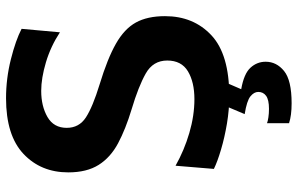

<svg xmlns="http://www.w3.org/2000/svg" viewBox="-195 -572 986 636"><g transform="rotate(-90 298.0 -254.0)"><path d="M297.5 12.5Q253 12.5 206.8 4.8Q160.5 -3 120.8 -14.8Q81 -26.5 56.5 -38.5L67 -165.5Q118.5 -136.5 175.8 -119.8Q233 -103 287.5 -103Q344 -103 379.8 -124.5Q415.5 -146 415.5 -193Q415.5 -240 372.5 -264.2Q329.5 -288.5 254 -311Q188 -331 141.2 -356Q94.5 -381 69.8 -420.2Q45 -459.5 45 -521Q45 -611.5 106.2 -669.2Q167.5 -727 290.5 -727Q356 -727 419.5 -711Q483 -695 520.5 -675.5L509 -548.5Q462.5 -579 409.8 -594.8Q357 -610.5 315 -610.5Q264.5 -610.5 228.5 -589.8Q192.5 -569 192.5 -526Q192.5 -485 227 -462.5Q261.5 -440 336.5 -417Q422 -391 471.2 -363Q520.5 -335 541.5 -296.8Q562.5 -258.5 562.5 -200.5Q562.5 -106 499.2 -46.8Q436 12.5 297.5 12.5ZM274 219Q233.5 219 208 210.5V137.5Q214 140 227 142Q240 144 255.5 144Q285.5 144 298.5 134.5Q311.5 125 311.5 108.5Q311.5 94.5 296.8 82.5Q282 70.5 238 63.5L275 -24H343V0L320.5 52Q372 61 391.8 82.8Q411.5 104.5 411.5 133Q411.5 169 380.8 194Q350 219 274 219Z"/></g></svg>

Font: Heraclito SemiBold
Style: Regular
Weight: 600
Designer: Kostas Bartsokas (font) & Cristiano Sobral (main changes)
Foundry: Kostas Bartsokas (font) & Cristiano Sobral (main changes)
Version: Version 1.00;July 8, 2020;FontCreator 13.0.0.2655 64-bit